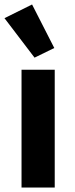

<svg xmlns="http://www.w3.org/2000/svg" viewBox="-27 -836 333 856"><path d="M127 -579 -7 -755 116 -816 215 -622ZM69 0V-525H217V0Z"/></svg>

Font: Anuphan
Style: Bold
Weight: 700
Designer: Mike Abbink, Paul van der Laan, Pieter van Rosmalen, Mint Tantisuwanna
Foundry: Bold Monday; Cadson Demak
Version: Version 3.002;hotconv 1.0.109;makeotfexe 2.5.65596